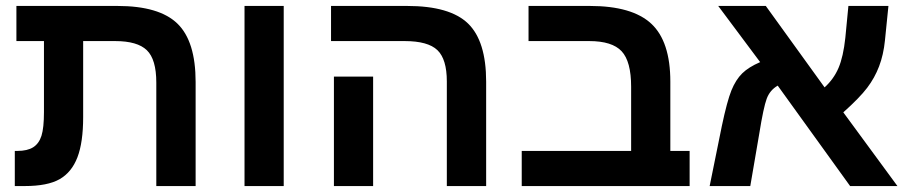

<svg xmlns="http://www.w3.org/2000/svg" viewBox="-20 -626 3058 646"><path d="M127.9 -487.8H35.2V-606H375Q515.6 -606 576.9 -546.6Q638.2 -487.3 638.2 -350.1V0H505.9V-348.1Q505.9 -426.3 474.1 -457Q442.4 -487.8 367.2 -487.8H259.8V-231.9Q259.8 -147 240.5 -96.7Q221.2 -46.4 180.7 -23.2Q140.1 0 63 0H29.8V-118.2H38.1Q72.3 -118.2 91.8 -130.6Q111.3 -143.1 119.6 -169.4Q127.9 -195.8 127.9 -249Z M802.7 -606H934.6V0H802.7Z M1235.4 0H1103.5V-368.2H1235.4ZM1615.7 0H1483.4V-352.1Q1483.4 -426.8 1451.7 -457.3Q1419.9 -487.8 1341.3 -487.8H1093.8V-606H1349.6Q1493.7 -606 1554.7 -546.9Q1615.7 -487.8 1615.7 -351.1Z M1758.3 -487.8V-606H1964.4Q2106.9 -606 2171.1 -546.4Q2235.4 -486.8 2235.4 -351.1V-118.2H2300.3V0H1735.4V-118.2H2103.5V-334Q2103.5 -419.4 2071.5 -453.6Q2039.6 -487.8 1962.4 -487.8Z M2396.5 -606H2556.6L2754.4 -332Q2785.2 -359.9 2801.3 -397.5Q2817.4 -435.1 2824.2 -499L2834.5 -606H2969.2L2957.5 -490.2Q2952.6 -441.4 2937.7 -402.6Q2922.9 -363.8 2897.7 -330.6Q2872.6 -297.4 2817.4 -248L2999.5 0H2840.3L2596.7 -337.9Q2570.3 -322.8 2559.6 -293.7Q2548.8 -264.6 2534.7 -176.8L2504.4 0H2367.7L2408.7 -202.1Q2426.3 -285.6 2440.9 -321.8Q2455.6 -357.9 2477.3 -379.2Q2499 -400.4 2537.6 -417Z"/></svg>

Font: Arial
Style: Bold
Weight: 700
Designer: Steve Matteson
Foundry: Ascender Corporation
Version: Version 2.00.3